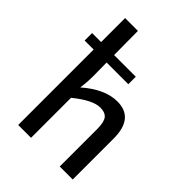

<svg xmlns="http://www.w3.org/2000/svg" viewBox="-206 -794 889 889"><g transform="rotate(45 238.5 -350.0)"><path d="M327 -402Q436 -402 436 -268V0H351V-245Q351 -290 337.5 -308Q324 -326 290 -326Q242 -326 163 -262V0H79V-494H20V-543H79V-700H163L164 -543H306V-494H164L165 -410Q165 -364 159 -326Q246 -402 327 -402Z"/></g></svg>

Font: exo2condensed_r
Style: Regular
Weight: 400
Width: 3
Designer: Natanael Gama
Version: Version 1.001;PS 001.001;hotconv 1.0.70;makeotf.lib2.5.58329